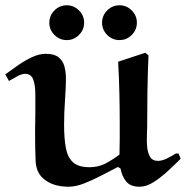

<svg xmlns="http://www.w3.org/2000/svg" viewBox="-26 -700 705 728"><path d="M428 -236Q428 -295 426.5 -353Q425 -411 422 -466L525 -500L537 -490Q534 -422 533 -354Q532 -286 532 -217Q532 -207 531 -186Q530 -165 532 -143Q534 -121 543 -105.5Q552 -90 573 -90Q588 -90 606.5 -99Q625 -108 641 -118H651L659 -98Q638 -77 611 -52Q584 -27 556.5 -9.5Q529 8 503 8Q468 8 452 -12.5Q436 -33 431 -61L421 -67Q392 -52 358.5 -34.5Q325 -17 293 -4.5Q261 8 233 8Q205 8 180.5 0.5Q156 -7 136 -25Q111 -48 109 -90.5Q107 -133 107 -204Q107 -221 107.5 -237.5Q108 -254 108 -269Q108 -308 108 -342.5Q108 -377 100 -398.5Q92 -420 69 -420Q56 -420 39 -410.5Q22 -401 8 -393L-6 -418Q17 -435 43 -453Q69 -471 96 -483.5Q123 -496 148 -496Q180 -496 196.5 -482.5Q213 -469 218.5 -447.5Q224 -426 224 -401Q224 -370 220.5 -321Q217 -272 217 -226Q217 -176 223.5 -140Q230 -104 250.5 -85Q271 -66 313 -66Q348 -66 375 -80.5Q402 -95 427 -114Q428 -143 428 -174Q428 -205 428 -236ZM361 -614Q361 -641 380.5 -660.5Q400 -680 427 -680Q454 -680 473.5 -660.5Q493 -641 493 -614Q493 -587 473.5 -567.5Q454 -548 427 -548Q400 -548 380.5 -567.5Q361 -587 361 -614ZM161 -614Q161 -641 180.5 -660.5Q200 -680 227 -680Q254 -680 273.5 -660.5Q293 -641 293 -614Q293 -587 273.5 -567.5Q254 -548 227 -548Q200 -548 180.5 -567.5Q161 -587 161 -614Z"/></svg>

Font: Aref Ruqaa Ink
Style: Bold
Weight: 700
Designer: Abdullah Aref
Version: Version 1.005